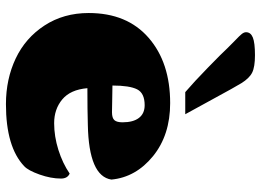

<svg xmlns="http://www.w3.org/2000/svg" viewBox="-135 -722 870 640"><g transform="rotate(90 300.0 -402.0)"><path d="M360.8 -584.5H287.1Q253.4 -613.3 205.3 -660.2Q157.2 -707 140.1 -725.6Q130.9 -735.4 115 -750.5Q99.1 -765.6 93.3 -772.9Q87.4 -780.3 87.4 -787.1Q87.4 -802.7 105 -809.8Q122.6 -816.9 164.1 -816.9Q203.1 -816.9 221.9 -807.6Q240.7 -798.3 257.3 -771.5Q270 -751 310.5 -676.3Q351.1 -601.6 360.8 -584.5ZM265.1 -341.8Q279.3 -341.8 308.6 -341.1Q337.9 -340.3 354 -340.3Q373.5 -340.3 380.6 -348.4Q387.7 -356.4 387.7 -375.5Q387.7 -411.1 373 -430.2Q358.4 -449.2 330.6 -449.2Q290.5 -449.2 277.8 -424.1Q265.1 -398.9 265.1 -341.8ZM534.2 -47.9Q470.2 13.2 327.1 13.2Q243.7 13.2 175 -19.3Q106.4 -51.8 64.9 -115.5Q23.4 -179.2 23.4 -262.7Q23.4 -390.6 106 -462.4Q188.5 -534.2 323.7 -534.2Q430.2 -534.2 500.5 -477.1Q570.8 -419.9 578.6 -338.4Q567.4 -263.2 396.5 -259.8Q347.2 -258.3 273.9 -258.3Q278.8 -201.7 311.3 -174.6Q343.8 -147.5 390.6 -147.5Q434.6 -147.5 479.5 -161.6Q524.4 -175.8 558.6 -199.2Q575.2 -191.9 575.2 -170.4Q575.2 -136.7 561.8 -98.9Q548.3 -61 534.2 -47.9Z"/></g></svg>

Font: Coustard Black
Style: Regular
Weight: 900
Foundry: vernon adams
Version: Version 1.001;